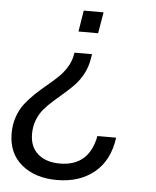

<svg xmlns="http://www.w3.org/2000/svg" viewBox="-53 -570 674 828"><g transform="rotate(5 284.5 -156.0)"><path d="M361.8 -524.9 346.2 -433.1H261.2L275.9 -524.9ZM328.1 -340.8 324.2 -318.8Q318.8 -285.2 303.2 -255.6Q287.6 -226.1 267.3 -204.8Q247.1 -183.6 224.1 -163.8Q201.2 -144 179.2 -124.8Q157.2 -105.5 139.4 -84.7Q121.6 -64 110.8 -36.1Q100.1 -8.3 100.1 23.9Q100.1 79.6 135.3 110.4Q170.4 141.1 230 141.1Q356.9 141.1 381.8 8.8H462.9Q449.7 107.9 385.7 160.4Q321.8 212.9 224.1 212.9Q129.4 212.9 70.8 164.1Q12.2 115.2 12.2 28.8Q12.2 -9.3 23.7 -42.5Q35.2 -75.7 54.2 -100.1Q73.2 -124.5 96.4 -146.5Q119.6 -168.5 144 -188.7Q168.5 -209 189.7 -228.8Q210.9 -248.5 227.3 -273.7Q243.7 -298.8 249 -326.2L252 -340.8Z"/></g></svg>

Font: Hubot Sans
Style: Italic
Weight: 400
Italic angle: -10°
Designer: Deni Anggara
Foundry: GitHub
Version: Version 1.001;gftools[0.9.31]